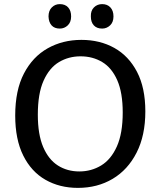

<svg xmlns="http://www.w3.org/2000/svg" viewBox="-20 -904 781 934"><path d="M359 10Q270 10 201 -29.5Q132 -69 93 -147.5Q54 -226 54 -342Q54 -465 96.5 -546.5Q139 -628 212 -669Q285 -710 376 -710Q466 -710 536 -671Q606 -632 646.5 -554.5Q687 -477 687 -362Q687 -245 644.5 -161.5Q602 -78 528 -34Q454 10 359 10ZM366 -70Q424 -70 472 -99Q520 -128 548.5 -191.5Q577 -255 577 -357Q577 -453 550.5 -513.5Q524 -574 477.5 -602Q431 -630 372 -630Q314 -630 267 -602Q220 -574 192 -511.5Q164 -449 164 -346Q164 -250 190 -189Q216 -128 261.5 -99Q307 -70 366 -70ZM477 -765Q451 -765 436.5 -780.5Q422 -796 422 -824Q421 -852 437 -868Q453 -884 477 -884Q502 -884 517 -868Q532 -852 532 -824Q532 -796 515.5 -780.5Q499 -765 477 -765ZM271 -765Q245 -765 231 -780.5Q217 -796 216 -824Q216 -852 232 -868Q248 -884 271 -884Q297 -884 311.5 -868Q326 -852 326 -824Q326 -796 309.5 -780.5Q293 -765 271 -765Z"/></svg>

Font: Bitter Medium
Style: Regular
Weight: 500
Designer: Sol Matas, and Bitter project Authors
Foundry: Sol Matas
Version: Version 2.001